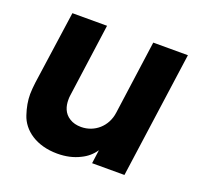

<svg xmlns="http://www.w3.org/2000/svg" viewBox="-103 -657 806 781"><g transform="rotate(20 300.0 -267.0)"><path d="M220 12C256 12 289 5 318 -10C341 -21 360 -37 375 -59L367 0H507L583 -546H433L389 -227C381 -165 332 -123 274 -123C255 -123 238 -127 224 -136C196 -153 188 -182 188 -209C188 -215 188 -221 189 -227L233 -546H83L38 -229C36 -211 34 -194 34 -178C34 -150 39 -122 49 -92C68 -33 129 12 220 12Z"/></g></svg>

Font: Plus Jakarta Sans ExtraBold
Style: Italic
Weight: 800
Italic angle: -8°
Designer: Gumpita Rahayu
Foundry: Tokotype
Version: Version 2.071;gftools[0.9.30]